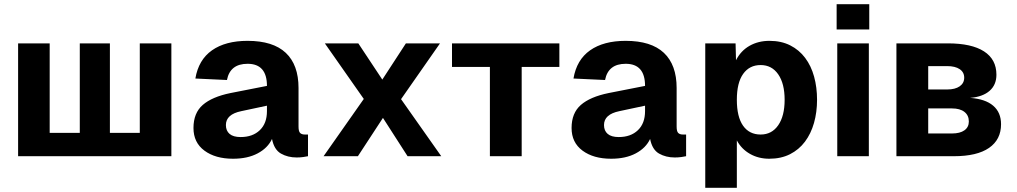

<svg xmlns="http://www.w3.org/2000/svg" viewBox="-20 -742 4831 912"><path d="M66 0V-536H216V-111H359V-536H502V-111H644V-536H794V0Z M1087 12Q1003 12 951 -26.5Q899 -65 899 -134Q899 -205 943 -243.5Q987 -282 1075 -300L1248 -334Q1248 -439 1156 -439Q1073 -439 1058 -362L908 -369Q923 -458 987 -503Q1051 -548 1156 -548Q1277 -548 1337.5 -491Q1398 -434 1398 -324V-141Q1398 -118 1405.5 -110.5Q1413 -103 1428 -103H1443V0Q1435 2 1420 4Q1405 6 1389 6Q1347 6 1314.5 -12.5Q1282 -31 1272 -82Q1252 -39 1204 -13.5Q1156 12 1087 12ZM1123 -91Q1180 -91 1214 -123.5Q1248 -156 1248 -214V-240L1126 -214Q1053 -199 1053 -148Q1053 -121 1070.5 -106Q1088 -91 1123 -91Z M1517 0 1708 -272 1523 -536H1682L1796 -364L1908 -536H2070L1885 -271L2076 0H1916L1799 -182L1680 0Z M2307 0V-424H2127V-536H2637V-424H2458V0Z M2883 12Q2799 12 2747 -26.5Q2695 -65 2695 -134Q2695 -205 2739 -243.5Q2783 -282 2871 -300L3044 -334Q3044 -439 2952 -439Q2869 -439 2854 -362L2704 -369Q2719 -458 2783 -503Q2847 -548 2952 -548Q3073 -548 3133.5 -491Q3194 -434 3194 -324V-141Q3194 -118 3201.5 -110.5Q3209 -103 3224 -103H3239V0Q3231 2 3216 4Q3201 6 3185 6Q3143 6 3110.5 -12.5Q3078 -31 3068 -82Q3048 -39 3000 -13.5Q2952 12 2883 12ZM2919 -91Q2976 -91 3010 -123.5Q3044 -156 3044 -214V-240L2922 -214Q2849 -199 2849 -148Q2849 -121 2866.5 -106Q2884 -91 2919 -91Z M3330 150V-536H3474L3476 -456Q3499 -501 3540.5 -524.5Q3582 -548 3635 -548Q3691 -548 3733.5 -526.5Q3776 -505 3804.5 -467Q3833 -429 3847 -378Q3861 -327 3861 -268Q3861 -209 3846.5 -158Q3832 -107 3803.5 -69Q3775 -31 3732.5 -9.5Q3690 12 3634 12Q3583 12 3542.5 -11Q3502 -34 3480 -75V150ZM3593 -103Q3646 -103 3676.5 -147Q3707 -191 3707 -268Q3707 -345 3676.5 -389Q3646 -433 3593 -433Q3540 -433 3510 -391Q3480 -349 3480 -268Q3480 -187 3509.5 -145Q3539 -103 3593 -103Z M3957 0V-536H4107V0ZM3954 -602V-722H4109V-602Z M4238 0V-536H4482Q4595 -536 4654 -498Q4713 -460 4713 -387Q4713 -339 4680.5 -310.5Q4648 -282 4588 -277Q4660 -272 4697.5 -240Q4735 -208 4735 -152Q4735 -79 4678 -39.5Q4621 0 4511 0ZM4389 -108H4502Q4540 -108 4561 -123Q4582 -138 4582 -165Q4582 -194 4561 -210.5Q4540 -227 4502 -227H4389ZM4389 -317H4479Q4517 -317 4538.5 -332Q4560 -347 4560 -373Q4560 -399 4538.5 -413.5Q4517 -428 4479 -428H4389Z"/></svg>

Font: Geist
Style: Bold
Weight: 400
Designer: Basement.studio, Andrés Briganti, Mateo Zaragoza
Foundry: Basement.studio, Vercel, Andrés Briganti, Guido Ferreyra, Mateo Zaragoza
Version: Version 1.401